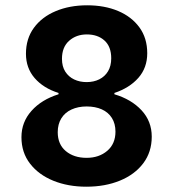

<svg xmlns="http://www.w3.org/2000/svg" viewBox="-20 -690 654 725"><path d="M412 -334 201 -339Q144 -357 111 -395Q78 -433 78 -487Q78 -544 108 -585Q138 -626 190.5 -648Q243 -670 309 -670Q375 -670 426 -648.5Q477 -627 506.5 -586.5Q536 -546 536 -489Q536 -434 502.5 -396Q469 -358 412 -339ZM307 -380Q334 -380 355 -390.5Q376 -401 388 -421Q400 -441 400 -470Q400 -514 374.5 -537Q349 -560 308 -560Q268 -560 241 -536Q214 -512 214 -468Q214 -439 226.5 -419.5Q239 -400 260 -390Q281 -380 307 -380ZM306 15Q237 15 181.5 -7.5Q126 -30 93.5 -72Q61 -114 61 -172Q61 -229 99 -271.5Q137 -314 201 -334V-339L412 -334Q476 -315 514.5 -273.5Q553 -232 553 -174Q553 -116 521 -73.5Q489 -31 433 -8Q377 15 306 15ZM307 -94Q354 -94 385 -120.5Q416 -147 416 -193Q416 -223 402.5 -244.5Q389 -266 364.5 -277Q340 -288 307 -288Q275 -288 250 -276.5Q225 -265 211.5 -243Q198 -221 198 -191Q198 -145 228.5 -119.5Q259 -94 307 -94Z"/></svg>

Font: Intel One Mono Light
Style: Regular
Weight: 300
Monospace: yes
Designer: Fred Shallcrass
Foundry: Frere-Jones Type LLC
Version: Version 1.004